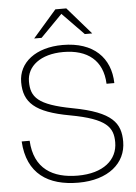

<svg xmlns="http://www.w3.org/2000/svg" viewBox="-61 -972 732 1031"><g transform="rotate(-5 304.5 -457.0)"><path d="M320 12C481 12 578 -71 578 -187C578 -285 537 -349 323 -389C137 -424 102 -468 102 -552C102 -634 176 -694 299 -694C430 -694 511 -630 516 -504H558C555 -640 466 -732 299 -732C154 -732 60 -658 60 -552C60 -443 118 -386 306 -352C502 -316 535 -267 535 -187C535 -92 457 -26 320 -26C185 -26 86 -83 78 -235H35C45 -60 157 12 320 12ZM150 -780H190L307 -899L423 -780H463L336 -926H277Z"/></g></svg>

Font: Aspekta 150
Style: Regular
Weight: 150
Designer: Ivo Dolenc
Version: Version 2.000